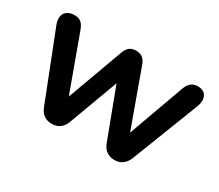

<svg xmlns="http://www.w3.org/2000/svg" viewBox="-96 -704 1046 918"><g transform="rotate(30 426.5 -244.5)"><path d="M254 8C288 8 313 -9 326 -45L426 -315L528 -44C541 -9 566 8 600 8C633 8 658 -9 672 -44L816 -414C833 -457 819 -497 771 -497C745 -497 724 -486 711 -450L600 -143L487 -455C477 -483 459 -497 430 -497C401 -497 384 -484 373 -455L260 -146L150 -447C136 -486 119 -497 90 -497C40 -497 19 -461 37 -414L182 -44C196 -8 220 8 254 8Z"/></g></svg>

Font: Nunito
Style: Bold
Weight: 700
Designer: Vernon Adams
Foundry: Vernon Adams
Version: Version 3.602